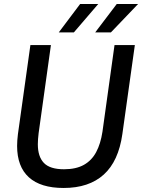

<svg xmlns="http://www.w3.org/2000/svg" viewBox="-20 -921 706 954"><path d="M296 13Q182 13 123.5 -40Q65 -93 65 -196Q65 -208 66 -223.5Q67 -239 69 -254L131 -697H233L172 -260Q170 -245 169 -230Q168 -215 168 -204Q168 -143 198 -111.5Q228 -80 298 -80Q358 -80 397 -102Q436 -124 458 -165.5Q480 -207 489 -266L549 -697H650L588 -255Q569 -120 495.5 -53.5Q422 13 296 13ZM453 -760 560 -901H666L531 -760ZM272 -760 378 -901H468L347 -760Z"/></svg>

Font: Hanken Grotesk Medium
Style: Italic
Weight: 500
Italic angle: -8°
Designer: Alfredo Marco Pradil
Foundry: Hanken Design Co.
Version: Version 3.013